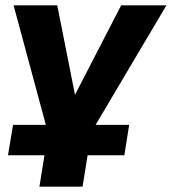

<svg xmlns="http://www.w3.org/2000/svg" viewBox="-20 -521 645 721"><path d="M128 180 147 62H10L29 -52H176L160 -23L31 -501H195L263 -158H258L435 -501H605L323 -25L318 -52H465L447 62H309L290 180Z"/></svg>

Font: Nunito Sans 8pt ExtraBold
Style: Italic
Weight: 800
Italic angle: -9°
Version: Version 3.101;gftools[0.9.27]